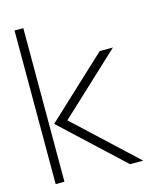

<svg xmlns="http://www.w3.org/2000/svg" viewBox="-105 -753 657 823"><g transform="rotate(-15 223.5 -341.0)"><path d="M39.1 0V-681.6H78.1V0ZM99.6 -251 369.1 -502H427.7L158.2 -251L427.7 0H369.1Z"/></g></svg>

Font: Post No Bills Jaffna Light
Style: Regular
Weight: 300
Designer: Kosala Senevirathne, Siva Puranthara, Lasantha Premarathna, Tharique Azeez
Foundry: Mooniak
Version: Version 1.220 ; ttfautohint (v1.6)